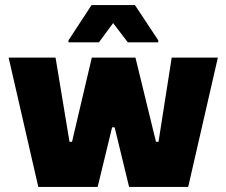

<svg xmlns="http://www.w3.org/2000/svg" viewBox="-20 -737 893 757"><path d="M131 0 14 -510H199L254 -178H264L342 -510H514L595 -178H605L657 -510H839L722 0H489L432 -235H422L365 0ZM250 -570V-578L341 -717H512L604 -578V-570H484L426 -646L370 -570Z"/></svg>

Font: Saira Thin ExtraBold
Style: Regular
Weight: 800
Version: Version 1.101